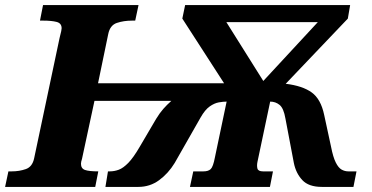

<svg xmlns="http://www.w3.org/2000/svg" viewBox="-45 -734 1460 754"><path d="M-25 0 -12 -61H1Q31 -61 56.5 -70Q82 -79 89 -112L189 -585Q194 -604 195.5 -612Q197 -620 197 -623Q197 -643 177 -648Q157 -653 125 -653H112L124 -714H499L486 -653H473Q441 -653 414 -644Q387 -635 380 -600L340 -407H835L671 -661L682 -714H1330L1321 -661L1077 -405Q1143 -397 1179 -371Q1215 -345 1228 -283L1255 -158Q1263 -117 1273.5 -96Q1284 -75 1296.5 -68Q1309 -61 1323 -61H1355L1343 0H1219Q1167 0 1142 -27Q1117 -54 1109 -94L1076 -268Q1069 -309 1053 -322Q1037 -335 1016 -335L966 -98Q963 -83 966 -72Q969 -61 988 -61H1027L1015 0H701L714 -61H754Q773 -61 782.5 -70Q792 -79 799 -116L845 -335Q832 -335 814.5 -332Q797 -329 778.5 -316Q760 -303 743 -273L641 -94Q616 -53 580 -26.5Q544 0 498 0H369L379 -61H386Q404 -61 421.5 -67.5Q439 -74 459 -94.5Q479 -115 504 -158L568 -267Q582 -290 596 -306Q610 -322 628 -338H326L277 -110Q273 -98 273 -91Q273 -72 289 -66.5Q305 -61 341 -61L329 0ZM989 -416 1203 -647H844Z"/></svg>

Font: Noto Serif Black
Style: Italic
Weight: 900
Italic angle: -12°
Designer: Monotype Design Team
Foundry: Monotype Imaging Inc.
Version: Version 2.013